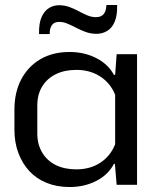

<svg xmlns="http://www.w3.org/2000/svg" viewBox="-20 -743 628 772"><path d="M260 9Q209 9 168 -7.5Q127 -24 98.5 -54.5Q70 -85 54 -127.5Q38 -170 38 -221V-302Q38 -372 65.5 -424Q93 -476 142.5 -505Q192 -534 260 -534Q319 -534 367 -509.5Q415 -485 438 -442H443L449 -525H531V0H449L442 -84H438Q415 -40 367 -15.5Q319 9 260 9ZM287 -62Q342 -62 383 -88.5Q424 -115 443 -163V-362Q424 -409 383 -435.5Q342 -462 287 -462Q240 -462 205 -445Q170 -428 150 -396Q130 -364 130 -318V-206Q130 -162 150 -129Q170 -96 205 -79Q240 -62 287 -62ZM368 -607Q345 -607 324.5 -614.5Q304 -622 286 -631.5Q268 -641 251 -648Q234 -655 218 -655Q197 -655 188 -641Q179 -627 180 -606H137Q136 -650 147.5 -675Q159 -700 177.5 -711Q196 -722 217 -722Q239 -722 258.5 -715Q278 -708 295.5 -698.5Q313 -689 330.5 -681.5Q348 -674 366 -674Q387 -674 397 -686.5Q407 -699 408 -723H451Q452 -682 441.5 -656.5Q431 -631 411.5 -619Q392 -607 368 -607Z"/></svg>

Font: Hubot Sans
Style: Regular
Weight: 400
Designer: Deni Anggara
Foundry: GitHub, Inc., Subsidiary of Microsoft Corporation
Version: Version 2.000